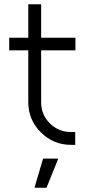

<svg xmlns="http://www.w3.org/2000/svg" viewBox="-20 -676 404 896"><path d="M141 200H197L252 64H181ZM112 -656V-500H23V-441H112V-199Q112 -117 170 -59Q229 0 311 0H331V-60H311Q253 -60 212 -101Q172 -141 172 -199V-441H332V-500H172V-656Z"/></svg>

Font: Unageo Variable
Style: Regular
Weight: 300
Designer: Richard Sepsi
Foundry: Richard Sepsi
Version: Version 2.200